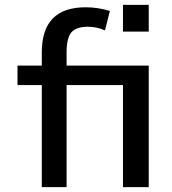

<svg xmlns="http://www.w3.org/2000/svg" viewBox="-20 -770 709 790"><path d="M486 -640V-750H592V-640ZM254 -500H592V0H486V-420H254V0H152V-420H52V-500H152V-555Q152 -740 332 -740Q384 -740 432 -725L412 -645Q378 -660 342 -660Q293 -660 273.5 -636.5Q254 -613 254 -555Z"/></svg>

Font: Mplus 1p Medium
Style: Regular
Weight: 500
Version: Version 1.061